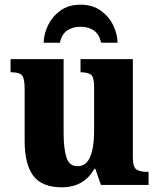

<svg xmlns="http://www.w3.org/2000/svg" viewBox="-20 -788 678 818"><path d="M243 10Q159 10 122 -39Q85 -88 85 -188V-409Q85 -452 74.5 -466Q64 -480 29 -480H25V-536H251V-222Q251 -155 263 -117.5Q275 -80 310 -80Q348 -80 364.5 -120.5Q381 -161 381 -230V-418Q381 -461 366.5 -470.5Q352 -480 326 -480H323V-536H546V-118Q546 -75 562 -65.5Q578 -56 603 -56H613V0H410L386 -69H382Q338 10 243 10ZM166 -606Q167 -644 185 -681Q203 -718 237.5 -743Q272 -768 323 -768Q374 -768 409 -743Q444 -718 462 -681Q480 -644 481 -606H411Q403 -642 380 -658Q357 -674 323 -674Q289 -674 266 -658Q243 -642 235 -606Z"/></svg>

Font: Noto Serif SemiCondensed ExtraBold
Style: Regular
Weight: 800
Width: 4
Designer: Monotype Design Team
Foundry: Monotype Imaging Inc.
Version: Version 2.015